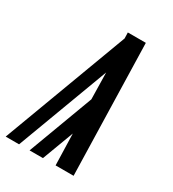

<svg xmlns="http://www.w3.org/2000/svg" viewBox="-188 -834 841 933"><g transform="rotate(30 233.0 -367.5)"><path d="M271 0 266 -176 200 0H125L261 -365L258 -514L66 0H-9L253 -702L252 -735H353L372 0Z"/></g></svg>

Font: Iosevka QP
Style: Bold Italic
Weight: 700
Italic angle: -9°
Designer: Belleve Invis
Foundry: Belleve Invis
Version: Version 20.0.0; ttfautohint (v1.8.4)